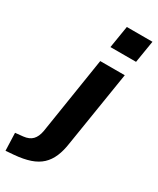

<svg xmlns="http://www.w3.org/2000/svg" viewBox="-328 -799 868 1058"><g transform="rotate(30 105.5 -269.5)"><path d="M122 -591 145 -732H308L285 -591ZM-93 193 -97 81 -48 76Q-11 72 8.5 52Q28 32 35 -6L112 -496H268L192 -20Q185 31 169 68.5Q153 106 126 131Q99 156 58 170Q17 184 -42 189Z"/></g></svg>

Font: Nunito Sans 10pt ExtraBold
Style: Italic
Weight: 800
Italic angle: -9°
Designer: Vernon Adams
Foundry: Vernon Adams
Version: Version 3.101;gftools[0.9.27]